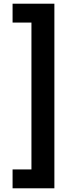

<svg xmlns="http://www.w3.org/2000/svg" viewBox="-20 -852 412 1038"><path d="M48 64V166H274V-832H48V-730H150V64Z"/></svg>

Font: Noto Sans Gurmukhi SemiCondensed
Style: Bold
Weight: 700
Width: 4
Designer: Jelle Bosma - Monotype Design Team
Foundry: Monotype Imaging Inc.
Version: Version 2.004